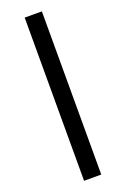

<svg xmlns="http://www.w3.org/2000/svg" viewBox="-218 -1020 870 1327"><g transform="rotate(-20 217.0 -356.0)"><path d="M280.4 244.2H154V-956H280.4Z"/></g></svg>

Font: Be Vietnam Pro Variable Thin
Style: Regular
Weight: 100
Designer: Lam Bao, Tony Le, Vietanh Nguyen
Foundry: Yellow Type Foundry
Version: Version 1.002